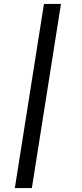

<svg xmlns="http://www.w3.org/2000/svg" viewBox="-20 -750 414 970"><path d="M141 200H55L202 -730H288Z"/></svg>

Font: Sora Variable Italic
Style: Regular
Weight: 400
Designer: Jonathan Barnbrook, Julián Moncada
Foundry: Barnbrook Fonts
Version: Version 2.000